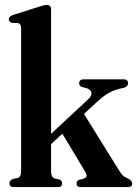

<svg xmlns="http://www.w3.org/2000/svg" viewBox="-20 -762 558 782"><path d="M36 0Q18.5 0 18.5 -15.5Q18.5 -26.5 31 -32.5L51.5 -37Q66 -41 66 -64V-648Q66 -664.5 54 -668L28 -669Q16 -673 16 -683.5Q16 -695 32.5 -701L140.5 -735Q152.5 -739 158.8 -740.5Q165 -742 170.5 -742Q188 -742 188 -723.5V-217L340 -358.5Q355.5 -373 352.2 -385.8Q349 -398.5 330.5 -403.5L312.5 -408Q302.5 -413 302.5 -422.5Q302.5 -439 321 -439H483.5Q501.5 -439 501.5 -423Q501.5 -416 496.2 -410.5Q491 -405 476 -402.5Q449.5 -397.5 426.8 -385.5Q404 -373.5 378.5 -350L322 -298L467 -64.5Q475.5 -51 483.5 -44.8Q491.5 -38.5 502.5 -34.5Q512 -28.5 515.2 -24.2Q518.5 -20 518.5 -14.5Q518.5 0 501 0H308Q292 0 292 -15.5Q292 -24.5 301.5 -29.5L319.5 -34Q331.5 -37.5 332.5 -45Q333.5 -52.5 323.5 -68.5L234 -217.5L188 -175V-64Q188 -40 202 -35.5L223 -30.5Q233 -25.5 233 -15.5Q233 0 217 0Z"/></svg>

Font: Fraunces 144pt S050 SemiBold
Style: Regular
Weight: 600
Version: Version 1.000; ttfautohint (v1.8.3)